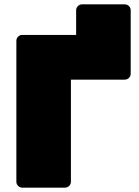

<svg xmlns="http://www.w3.org/2000/svg" viewBox="-20 -860 639 880"><path d="M552 -840Q563 -840 571 -832Q579 -824 579 -813V-522Q579 -511 571 -503Q563 -495 552 -495H305V-27Q305 -16 297 -8Q289 0 278 0H82Q71 0 63 -8Q55 -16 55 -27V-673Q55 -684 63 -692Q71 -700 82 -700H329V-813Q329 -824 337 -832Q345 -840 356 -840Z"/></svg>

Font: Rubik Black
Style: Regular
Weight: 900
Designer: Hubert and Fischer
Foundry: Hubert and Fischer
Version: Version 2.300;gftools[0.9.30]